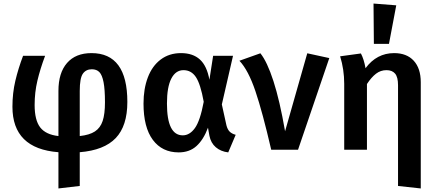

<svg xmlns="http://www.w3.org/2000/svg" viewBox="-20 -843 2458 1081"><path d="M429 14V204L309 218V14Q50 -6 50 -242Q50 -319 66.5 -388.5Q83 -458 110 -529H234Q206 -454 190.5 -388.5Q175 -323 175 -252Q175 -166 206.5 -125.5Q238 -85 309 -77V-331Q309 -433 357.5 -488.5Q406 -544 495 -544Q697 -544 697 -269Q697 -134 631.5 -65.5Q566 3 429 14ZM571 -267Q571 -340 563 -380.5Q555 -421 539.5 -437Q524 -453 497 -453Q464 -453 446.5 -428Q429 -403 429 -331V-77Q484 -83 514.5 -103Q545 -123 558 -162Q571 -201 571 -267Z M1159 -394 1180 -529H1292L1229 -255L1255 -137Q1261 -114 1273 -102Q1285 -90 1307 -84L1265 15Q1223 10 1195 -14Q1167 -38 1159 -79L1151 -124Q1126 -57 1086.5 -21Q1047 15 986 15Q893 15 840.5 -55.5Q788 -126 788 -260Q788 -343 812.5 -407.5Q837 -472 885 -508Q933 -544 999 -544Q1066 -544 1105.5 -508Q1145 -472 1159 -394ZM920 -260Q920 -81 1009 -81Q1048 -81 1077.5 -122Q1107 -163 1127 -270Q1109 -370 1083 -409Q1057 -448 1013 -448Q969 -448 944.5 -400.5Q920 -353 920 -260Z M1585 -104 1710 -543 1834 -516 1658 0H1507Q1458 -212 1418 -330Q1378 -448 1328 -501L1446 -543Q1484 -496 1519.5 -386.5Q1555 -277 1585 -104Z M2349 -380V218L2221 204V-363Q2221 -409 2204.5 -428.5Q2188 -448 2156 -448Q2123 -448 2097 -428Q2071 -408 2046 -370V0H1918V-371Q1918 -452 1895 -526L2012 -542Q2029 -510 2038 -459Q2101 -544 2199 -544Q2270 -544 2309.5 -501Q2349 -458 2349 -380ZM2211 -813 2170 -596H2085L2083 -823Z"/></svg>

Font: Fira Sans Medium
Style: Regular
Weight: 500
Designer: bBox Type GmbH & Carrois Corporate GbR & Edenspiekermann AG
Foundry: bBox Type GmbH & Carrois Corporate GbR & Edenspiekermann AG
Version: Version 4.301